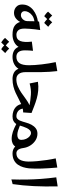

<svg xmlns="http://www.w3.org/2000/svg" viewBox="1062 -1836 958 3121"><g transform="rotate(90 1540.5 -275.0)"><path d="M186 -24Q155 -24 124 -38Q93 -52 73 -81.5Q53 -111 53 -158Q53 -216 78 -261Q103 -306 144 -337.5Q185 -369 233.5 -388Q282 -407 328 -413Q329 -422 330 -432L468 -450Q462 -413 456.5 -368Q451 -323 448 -279Q445 -235 444 -198Q444 -122 473 -92.5Q502 -63 545 -63L565 -31L545 0Q449 0 401.5 -32.5Q354 -65 336 -124Q314 -82 276.5 -53Q239 -24 186 -24ZM225 -136Q251 -136 273.5 -151Q296 -166 309.5 -190Q323 -214 323 -240Q323 -300 325 -356Q267 -347 231 -320Q195 -293 178 -260Q161 -227 161 -202Q161 -169 179 -152.5Q197 -136 225 -136ZM242 -515Q222 -528 202.5 -544Q183 -560 169 -578L232 -645Q246 -629 260 -616Q274 -603 291 -590L342 -645Q359 -626 376.5 -610.5Q394 -595 415 -580L352 -515Q335 -525 319 -537.5Q303 -550 290 -564Z M545 0V-63Q621 -63 646 -126Q671 -189 656 -314L805 -333Q798 -259 798 -202Q798 -132 825 -97.5Q852 -63 903 -63L923 -31L903 0Q849 0 806 -23Q763 -46 741 -98Q715 -53 662 -26.5Q609 0 545 0ZM669 184Q649 171 629.5 155Q610 139 596 121L659 54Q673 70 687 83Q701 96 718 109L769 54Q786 73 803.5 88.5Q821 104 842 119L779 184Q762 174 746 161.5Q730 149 717 135Z M903 0V-63Q971 -63 1005.5 -111.5Q1040 -160 1040 -269Q1040 -310 1036.5 -363.5Q1033 -417 1026 -476Q1019 -535 1009.5 -593.5Q1000 -652 989 -702L1135 -728Q1150 -606 1151.5 -475.5Q1153 -345 1152 -213Q1152 -140 1182 -101.5Q1212 -63 1261 -63L1281 -31L1261 0Q1207 0 1163 -22Q1119 -44 1097 -97Q1071 -53 1020.5 -26.5Q970 0 903 0Z M1261 0V-62Q1326 -62 1382 -86Q1438 -110 1489 -145Q1540 -180 1589 -216.5Q1638 -253 1690 -277Q1607 -292 1519 -298.5Q1431 -305 1336 -278L1309 -413Q1385 -424 1453 -417.5Q1521 -411 1582.5 -393.5Q1644 -376 1702 -353.5Q1760 -331 1816 -309L1807 -173Q1776 -173 1745 -166Q1755 -112 1790 -87.5Q1825 -63 1871 -63L1891 -31L1871 0Q1828 0 1787 -14Q1746 -28 1715 -59Q1684 -90 1671 -141Q1628 -122 1583.5 -98Q1539 -74 1490.5 -51.5Q1442 -29 1385.5 -14.5Q1329 0 1261 0Z M2241 14Q2180 14 2122 -5.5Q2064 -25 1996 -61Q1978 -33 1947.5 -16.5Q1917 0 1871 0V-63Q1895 -63 1911.5 -78.5Q1928 -94 1939 -118Q1950 -142 1957.5 -169Q1965 -196 1972 -218Q1985 -267 2008 -309.5Q2031 -352 2066 -378.5Q2101 -405 2152 -405Q2212 -405 2262 -373Q2312 -341 2344.5 -289Q2377 -237 2385 -178Q2386 -175 2386 -173Q2394 -115 2416 -89Q2438 -63 2471 -63L2491 -31L2471 0Q2442 0 2413 -10.5Q2384 -21 2361 -44Q2339 -13 2305.5 0.5Q2272 14 2241 14ZM2143 -300Q2116 -300 2096 -281Q2076 -262 2062 -233.5Q2048 -205 2038 -174.5Q2028 -144 2021 -120Q2063 -102 2101.5 -90Q2140 -78 2173 -78Q2208 -78 2230.5 -93.5Q2253 -109 2253 -144Q2253 -186 2236.5 -221.5Q2220 -257 2194.5 -278.5Q2169 -300 2143 -300Z M2471 0V-63Q2603 -63 2606 -260Q2606 -325 2599 -402Q2592 -479 2580.5 -557Q2569 -635 2554 -702L2703 -728Q2716 -584 2719.5 -472Q2723 -360 2716 -268Q2711 -220 2697 -172.5Q2683 -125 2655.5 -86Q2628 -47 2582.5 -23.5Q2537 0 2471 0Z M2896 18Q2900 -113 2898 -230Q2896 -347 2887.5 -463.5Q2879 -580 2862 -711L3009 -734Q3014 -531 3005 -348Q2996 -165 2972 -2Z"/></g></svg>

Font: Marhey
Style: Regular
Weight: 400
Designer: Nur Syamsi & Bustanul Arifin
Foundry: Namelatype
Version: Version 1.000; ttfautohint (v1.8.4.7-5d5b)